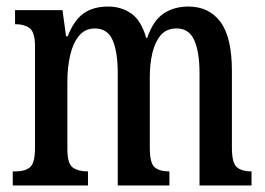

<svg xmlns="http://www.w3.org/2000/svg" viewBox="-20 -567 810 587"><path d="M19 0V-43H29Q56 -43 71.5 -55.5Q87 -68 87 -115V-425Q87 -469 70.5 -481Q54 -493 28 -493H26V-536H171L182 -456H187Q206 -505 235.5 -526Q265 -547 311 -547Q351 -547 381.5 -525.5Q412 -504 427 -451H430Q448 -504 480 -525.5Q512 -547 556 -547Q619 -547 654 -500Q689 -453 689 -350V-115Q689 -68 704.5 -55.5Q720 -43 747 -43H749V0H590V-343Q590 -408 574 -444Q558 -480 520 -480Q489 -480 471.5 -459.5Q454 -439 446 -405.5Q438 -372 438 -332V-115Q438 -68 453 -55.5Q468 -43 495 -43H498V0H340V-343Q340 -408 324.5 -444Q309 -480 270 -480Q240 -480 221.5 -457.5Q203 -435 194.5 -398Q186 -361 186 -319V-110Q186 -66 203 -54.5Q220 -43 247 -43H249V0Z"/></svg>

Font: Noto Serif Myanmar ExtraCondensed Medium
Style: Regular
Weight: 500
Width: 2
Designer: Ben Mitchell and the Monotype Design Team
Foundry: Monotype Imaging Inc.
Version: Version 2.106; ttfautohint (v1.8.4.7-5d5b)